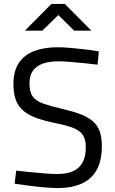

<svg xmlns="http://www.w3.org/2000/svg" viewBox="-20 -942 582 971"><path d="M273 9Q243 9 203 5.5Q163 2 123.5 -3.5Q84 -9 54 -13L62 -79Q91 -76 129.5 -72Q168 -68 205.5 -65Q243 -62 269 -62Q318 -62 350 -76.5Q382 -91 398 -121Q414 -151 414 -198Q414 -236 399.5 -258.5Q385 -281 351.5 -294.5Q318 -308 262 -319Q208 -330 168 -344Q128 -358 101 -379.5Q74 -401 61 -434Q48 -467 48 -516Q48 -583 75.5 -624Q103 -665 153.5 -684Q204 -703 271 -703Q301 -703 339.5 -699.5Q378 -696 415.5 -691.5Q453 -687 480 -682L473 -615Q444 -619 406 -622.5Q368 -626 333 -629Q298 -632 277 -632Q229 -632 196 -620Q163 -608 146 -583.5Q129 -559 129 -521Q129 -477 145.5 -454Q162 -431 199 -418Q236 -405 296 -391Q348 -379 385.5 -365Q423 -351 447.5 -330.5Q472 -310 483.5 -279.5Q495 -249 495 -204Q495 -128 468 -81Q441 -34 391 -12.5Q341 9 273 9ZM106 -787 240 -922H308L442 -787H355L275 -866L194 -787Z"/></svg>

Font: Cairo
Style: Regular
Weight: 400
Designer: Mohamed Gaber, Accademia di Belle Arti di Urbino
Foundry: Kief Type Foundry, Accademia di Belle Arti di Urbino
Version: Version 3.120